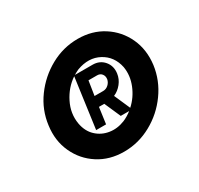

<svg xmlns="http://www.w3.org/2000/svg" viewBox="-92 -838 616 595"><g transform="rotate(-30 216.0 -540.5)"><path d="M197 -352.5Q145 -352.5 105.8 -377.8Q66.5 -403 46.8 -445.8Q27 -488.5 34 -540Q40.5 -592 71.5 -634.5Q102.5 -677 148.2 -702.2Q194 -727.5 246 -727.5Q297.5 -727.5 336.8 -702.2Q376 -677 395.8 -634.5Q415.5 -592 409 -540Q402 -488.5 371.2 -445.8Q340.5 -403 294.5 -377.8Q248.5 -352.5 197 -352.5ZM255.5 -518 280.5 -461Q305.5 -483.5 318.5 -515.8Q331.5 -548 326 -580.5Q317 -623 281.5 -642Q246 -661 201 -644.5Q192 -640.5 183 -635H246Q271.5 -635 286.8 -617Q302 -599 298.5 -573.5Q296 -555 284 -540Q272 -525 255.5 -518ZM154.5 -454 179 -632.5Q147 -611 128.8 -574.5Q110.5 -538 117 -499.5Q122.5 -469 141.8 -451Q161 -433 187.5 -428.8Q214 -424.5 241.5 -435.5Q258 -442.5 272.5 -454H242.5L217 -512H198L190 -454ZM203 -548H234Q244.5 -548 252.8 -555.5Q261 -563 263 -573.5Q264.5 -584.5 258.5 -592Q252.5 -599.5 242 -599.5H211Z"/></g></svg>

Font: Urbanist Light
Style: Italic
Weight: 300
Italic angle: -8°
Designer: Corey Hu
Foundry: Corey Hu
Version: Version 1.330; ttfautohint (v1.8.4.7-5d5b)